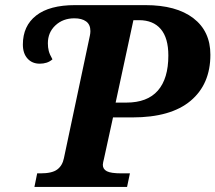

<svg xmlns="http://www.w3.org/2000/svg" viewBox="-20 -734 846 754"><path d="M126 -53.2H139.2Q184.6 -53.2 204.8 -68.4Q225.1 -83.5 231 -112.8L333 -594.2Q334 -599.6 334.5 -603.5Q335 -607.4 335 -611.8Q335 -637.7 318.1 -649.9Q301.3 -662.1 272 -662.1Q227.5 -662.1 197.8 -634.5Q168 -606.9 168 -564Q168 -547.9 171.4 -534.2Q174.8 -520.5 186 -501Q175.3 -491.7 162.8 -487.8Q150.4 -483.9 136.2 -483.9Q106 -483.9 87.9 -504.2Q69.8 -524.4 69.8 -559.1Q69.8 -632.3 122.1 -673.1Q174.3 -713.9 274.9 -713.9H550.8Q672.4 -713.9 739.3 -662.6Q806.2 -611.3 806.2 -519Q806.2 -403.3 728.5 -338.1Q650.9 -272.9 500 -272.9H423.8L388.2 -109.9Q386.7 -104.5 385.3 -97.7Q383.8 -90.8 383.8 -86.9Q383.8 -69.8 399.7 -61.5Q415.5 -53.2 457 -53.2H490.2L479 0H115.2ZM476.1 -331.1Q558.6 -331.1 599.9 -378.2Q641.1 -425.3 641.1 -516.1Q641.1 -585 611.3 -619.9Q581.5 -654.8 525.9 -654.8H503.9L434.1 -331.1Z"/></svg>

Font: Droid Serif
Style: Bold Italic
Weight: 700
Italic angle: -12°
Designer: Monotype Design team
Foundry: Monotype Imaging Inc.
Version: Version 1.03